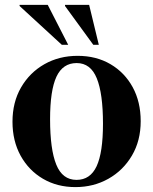

<svg xmlns="http://www.w3.org/2000/svg" viewBox="-20 -752 626 784"><path d="M288 12Q213.5 12 155.5 -22Q97.5 -56 64.2 -116.2Q31 -176.5 31 -255Q31 -334.5 66 -395Q101 -455.5 161.2 -489.8Q221.5 -524 297 -524Q373 -524 431 -490Q489 -456 521.8 -396Q554.5 -336 554.5 -257Q554.5 -177.5 518.8 -116.8Q483 -56 422.5 -22Q362 12 288 12ZM292.5 -17.5Q348.5 -17.5 374.5 -73.2Q400.5 -129 400.5 -247Q400.5 -370 375.2 -432.2Q350 -494.5 293 -494.5Q236.5 -494.5 210.5 -438.8Q184.5 -383 184.5 -265Q184.5 -142 209.8 -79.8Q235 -17.5 292.5 -17.5ZM258.5 -569H232.5L60 -727.5V-732H175ZM383.5 -569H361L245.5 -727.5V-732H344Z"/></svg>

Font: Newsreader Display SemiBold
Style: Regular
Weight: 600
Designer: Hugues Gentile
Foundry: Production Type
Version: Version 1.001